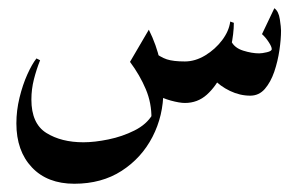

<svg xmlns="http://www.w3.org/2000/svg" viewBox="-20 -241 717 463"><path d="M537.6 -141.6Q545.4 -125.5 566.4 -118.9Q587.4 -112.3 605 -112.3Q611.8 -112.3 623.5 -115Q635.3 -117.7 635.3 -122.6Q635.3 -128.4 627.9 -139.6Q620.6 -150.9 611.8 -158.7L641.6 -221.2Q651.9 -213.9 654.8 -194.6Q657.7 -175.3 657.7 -167Q657.7 -146.5 653.8 -119.9Q649.9 -93.3 641.4 -68.1Q632.8 -43 618.7 -26.6Q604.5 -10.3 583.5 -10.3Q558.6 -10.3 534.7 -21.7Q510.7 -33.2 494.1 -51.3ZM346.7 -118.7Q366.7 -103 382.3 -97.9Q397.9 -92.8 425.8 -92.8Q450.7 -92.8 474.9 -107.4Q499 -122.1 515.6 -144Q532.2 -166 535.2 -189L543.9 -186Q543.9 -160.2 536.9 -127.2Q529.8 -94.2 515.4 -63.5Q501 -32.7 478.8 -12.7Q456.5 7.3 425.8 7.3Q413.1 7.3 391.8 1.5Q370.6 -4.4 358.4 -12.7ZM338.9 -169.4Q357.4 -132.3 365.7 -94.2Q374 -56.2 374 -22Q374 38.1 347.7 89.1Q321.3 140.1 273.2 171.1Q225.1 202.1 159.2 202.1Q94.2 202.1 56.9 162.6Q19.5 123 19.5 56.6Q19.5 25.4 27.1 -5.6Q34.7 -36.6 45.9 -61.5Q57.1 -86.4 67.9 -100.1L76.7 -95.7Q67.9 -73.7 61.8 -49.8Q55.7 -25.9 55.7 -1Q55.7 57.1 91.8 79.6Q127.9 102.1 181.2 102.1Q208 102.1 241.5 95.2Q274.9 88.4 304.2 73.7Q333.5 59.1 347.7 35.2L345.2 44.9Q345.7 7.3 331.5 -26.1Q317.4 -59.6 293.5 -91.8Z"/></svg>

Font: Lateef Medium
Style: Regular
Weight: 500
Designer: SIL International
Foundry: SIL International
Version: Version 4.200